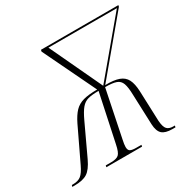

<svg xmlns="http://www.w3.org/2000/svg" viewBox="-221 -867 1014 1020"><g transform="rotate(-30 285.5 -357.0)"><path d="M-62 0 -59 -10H-51Q-20 -10 -2 -24.5Q16 -39 34 -77L130 -278Q150 -319 171.5 -341.5Q193 -364 225.5 -373Q258 -382 311 -382L156 -704L158 -714H633L631 -705L360 -381Q413 -382 443.5 -371Q474 -360 487.5 -333.5Q501 -307 503 -260L510 -74Q513 -36 525.5 -23Q538 -10 562 -10H573L571 0H552Q509 0 490 -17.5Q471 -35 469 -77L462 -262Q461 -309 452.5 -332.5Q444 -356 421.5 -364Q399 -372 354 -372L295 -84Q292 -71 290.5 -60Q289 -49 289 -42Q289 -22 300 -16Q311 -10 336 -10H368L366 0H147L149 -10H182Q215 -10 229 -22.5Q243 -35 252 -80L314 -372Q273 -372 249 -365.5Q225 -359 207.5 -338Q190 -317 170 -274L82 -86Q58 -35 30.5 -17.5Q3 0 -48 0ZM349 -383 618 -704H198Z"/></g></svg>

Font: Noto Serif Display SemiCondensed ExtraLight
Style: Italic
Weight: 200
Width: 4
Italic angle: -12°
Designer: Monotype Design Team
Foundry: Monotype Imaging Inc.
Version: Version 2.009